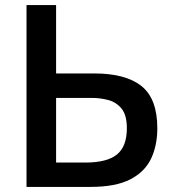

<svg xmlns="http://www.w3.org/2000/svg" viewBox="-20 -733 675 753"><path d="M335.5 0H84V-713H200V-445H348.5Q473.5 -445 535.2 -395.2Q597 -345.5 597 -230Q597 -162.5 572.5 -110.8Q548 -59 490.8 -29.5Q433.5 0 335.5 0ZM200 -95.5H315Q399.5 -95.5 438.5 -127Q477.5 -158.5 477.5 -230Q477.5 -282.5 456.2 -307.8Q435 -333 403.5 -341Q372 -349 341 -349H200Z"/></svg>

Font: Commissioner Medium
Style: Regular
Weight: 500
Designer: Kostas Bartsokas
Foundry: Kostas Bartsokas
Version: Version 1.000; ttfautohint (v1.8.3)